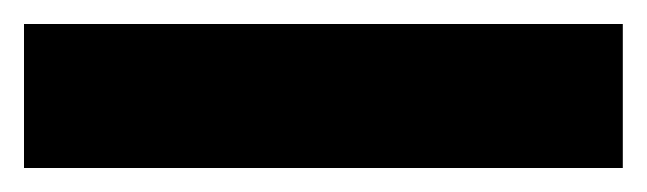

<svg xmlns="http://www.w3.org/2000/svg" viewBox="-22 -900 539 160"><path d="M497 -760V-880H-2V-760Z"/></svg>

Font: Noto Sans Armenian ExtraCondensed Black
Style: Regular
Weight: 900
Width: 2
Designer: Monotype Design Team
Foundry: Monotype Imaging Inc.
Version: Version 2.008